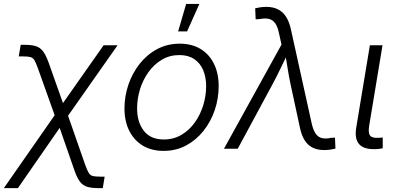

<svg xmlns="http://www.w3.org/2000/svg" viewBox="-55 -770 2059 994"><path d="M-35.2 204.1 252.4 -208.5H284.2L386.2 83.5Q396.5 112.3 404.5 125.2Q412.6 138.2 426 141.4Q439.5 144.5 465.8 144.5H486.8L477.1 204.1H459Q421.4 204.1 397.9 197.5Q374.5 190.9 359.1 170.9Q343.8 150.9 330.1 111.3L253.9 -107.9L37.6 204.1ZM238.3 -144.5 142.1 -414.1Q131.3 -444.8 123.3 -458Q115.2 -471.2 102.3 -474.6Q89.4 -478 63 -478H42L52.2 -538.1H69.8Q107.4 -538.1 130.1 -531.2Q152.8 -524.4 168.2 -503.9Q183.6 -483.4 198.2 -441.9L271 -236.3L481.4 -535.6H553.7L278.8 -144.5Z M791.5 11.2Q729 11.2 683.8 -16.4Q638.7 -43.9 614 -93.3Q589.4 -142.6 589.4 -208Q589.4 -271.5 609.6 -331.3Q629.9 -391.1 667.7 -439.2Q705.6 -487.3 758.3 -515.6Q811 -543.9 875.5 -543.9Q938 -543.9 983.2 -516.6Q1028.3 -489.3 1052.7 -439.7Q1077.1 -390.1 1077.1 -324.2Q1077.1 -260.3 1056.9 -200.4Q1036.6 -140.6 998.8 -92.8Q960.9 -44.9 908.4 -16.8Q856 11.2 791.5 11.2ZM793 -47.9Q844.2 -47.9 885 -72.3Q925.8 -96.7 954.1 -136.7Q982.4 -176.8 997.3 -225.6Q1012.2 -274.4 1012.2 -323.2Q1012.2 -371.1 996.6 -407.5Q981 -443.8 950.2 -464.4Q919.4 -484.9 873.5 -484.9Q823.2 -484.9 783 -460.9Q742.7 -437 713.9 -397Q685.1 -356.9 669.9 -307.9Q654.8 -258.8 654.8 -208.5Q654.8 -137.7 689.7 -92.8Q724.6 -47.9 793 -47.9ZM867.2 -607.4 908.7 -749.5H977.1L913.6 -607.4Z M1104.5 0 1402.3 -539.1 1389.6 -596.7Q1382.8 -630.9 1369.9 -649.2Q1356.9 -667.5 1337.4 -672.1Q1317.9 -676.8 1290 -671.4L1268.6 -669.9L1266.1 -727.1Q1277.8 -730 1292.7 -732.2Q1307.6 -734.4 1324.7 -734.4Q1357.9 -734.4 1383.1 -722.2Q1408.2 -710 1425 -684.6Q1441.9 -659.2 1450.7 -619.6L1558.6 -131.3Q1566.4 -96.7 1579.1 -78.4Q1591.8 -60.1 1611.3 -55.2Q1630.9 -50.3 1657.7 -56.2L1679.2 -57.6L1681.6 -0.5Q1669.9 2.4 1655 4.6Q1640.1 6.8 1622.6 6.8Q1588.9 6.8 1564 -5.4Q1539.1 -17.6 1522.7 -43Q1506.3 -68.4 1498 -107.9L1449.2 -334Q1439.9 -377.9 1433.3 -420.9Q1426.8 -463.9 1419.4 -505.9H1440.9Q1420.4 -463.9 1399.9 -420.7Q1379.4 -377.4 1356 -334L1175.8 0Z M1889.2 2Q1830.1 4.4 1804.9 -22.9Q1779.8 -50.3 1789.1 -108.4L1859.9 -535.6H1925.3L1856.4 -120.1Q1850.1 -81.5 1861.1 -67.9Q1872.1 -54.2 1904.3 -56.6Q1912.1 -56.6 1917 -57.1Q1921.9 -57.6 1926.3 -58.6V-2.4Q1919.4 -1 1909.7 0.5Q1899.9 2 1889.2 2Z"/></svg>

Font: Inter 20pt Light
Style: Italic
Weight: 300
Italic angle: -9.3988°
Version: Version 4.001;git-66647c0bb